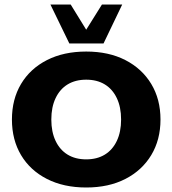

<svg xmlns="http://www.w3.org/2000/svg" viewBox="-20 -823 766 853"><path d="M363 10Q263 10 188.5 -28Q114 -66 73.5 -134Q33 -202 33 -292Q33 -382 73.5 -450Q114 -518 188.5 -556Q263 -594 363 -594Q463 -594 537 -556Q611 -518 652 -450Q693 -382 693 -292Q693 -202 652 -134Q611 -66 537 -28Q463 10 363 10ZM363 -115Q411 -115 445.5 -136Q480 -157 499 -197Q518 -237 518 -292Q518 -347 499 -387Q480 -427 445.5 -448Q411 -469 363 -469Q315 -469 280.5 -448Q246 -427 227 -387Q208 -347 208 -292Q208 -237 227 -197Q246 -157 280.5 -136Q315 -115 363 -115ZM288 -630 204 -803H294L363 -691L433 -803H523L440 -630Z"/></svg>

Font: Rokkitt ExtraBold
Style: Regular
Weight: 800
Version: Version 3.103